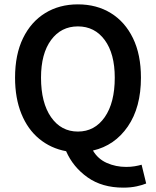

<svg xmlns="http://www.w3.org/2000/svg" viewBox="-20 -686 714 880"><path d="M337 -83Q414 -83 460 -149Q506 -215 506 -330Q506 -440 460 -502.5Q414 -565 337 -565Q260 -565 214 -502.5Q168 -440 168 -330Q168 -215 214 -149Q260 -83 337 -83ZM545 174Q448 174 381.5 127Q315 80 283 7Q213 -6 160 -49.5Q107 -93 78 -164.5Q49 -236 49 -330Q49 -436 85.5 -511Q122 -586 187 -626Q252 -666 337 -666Q423 -666 488 -626Q553 -586 589.5 -511Q626 -436 626 -330Q626 -194 566 -106.5Q506 -19 406 4Q429 43 470 61Q511 79 558 79Q580 79 597.5 76Q615 73 629 69L650 155Q634 162 606.5 168Q579 174 545 174Z"/></svg>

Font: Source Sans Pro SemiBold
Style: Regular
Weight: 600
Designer: Paul D. Hunt
Foundry: Adobe Systems Incorporated
Version: Version 2.045;hotconv 1.0.109;makeotfexe 2.5.65596